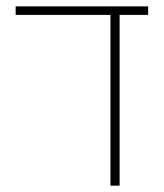

<svg xmlns="http://www.w3.org/2000/svg" viewBox="-20 -585 516 605"><path d="M446.8 -564.9V-538.1H356.9V0H328.1V-538.1H29.3V-564.9Z"/></svg>

Font: Heebo Thin
Style: Regular
Weight: 250
Designer: Oded Ezer
Foundry: Meir Sadan
Version: Version 2.001; ttfautohint (v1.5.14-ce02) -l 8 -r 50 -G 200 